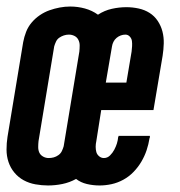

<svg xmlns="http://www.w3.org/2000/svg" viewBox="-31 -560 551 588"><path d="M116 8Q97 8 77.5 4.5Q58 1 41.5 -8Q25 -17 13 -31.5Q1 -46 -5 -64Q-11 -82 -11 -102Q-11 -122 -8 -141L40 -431Q43 -447 49 -462.5Q55 -478 66 -491Q77 -504 91 -513.5Q105 -523 120.5 -528.5Q136 -534 152 -537Q168 -540 184 -540Q207 -540 229 -534Q251 -528 269 -515Q289 -528 311.5 -533Q334 -538 356 -538Q375 -538 393.5 -534Q412 -530 427 -520.5Q442 -511 452 -496Q462 -481 466.5 -463.5Q471 -446 470.5 -427Q470 -408 467 -389L439 -223H279L264 -128Q262 -119 262 -110.5Q262 -102 264 -94.5Q266 -87 272.5 -81.5Q279 -76 287 -76Q298 -76 306 -84Q314 -92 319 -101.5Q324 -111 327 -120.5Q330 -130 331 -141Q332 -141 332 -142Q332 -143 332 -144H428Q428 -142 428 -140Q428 -138 427 -137Q424 -118 418 -100Q412 -82 402 -65Q392 -48 378 -33.5Q364 -19 346.5 -9.5Q329 0 310.5 4Q292 8 274 8Q254 8 235 3.5Q216 -1 202 -12Q182 -1 160 3.5Q138 8 116 8ZM293 -307H356L372 -402Q373 -410 373.5 -418.5Q374 -427 373 -434.5Q372 -442 366.5 -448Q361 -454 353 -454Q346 -454 339 -451.5Q332 -449 326 -444Q320 -439 316.5 -432Q313 -425 312 -418ZM118 -76Q126 -76 133.5 -78Q141 -80 148 -85Q155 -90 158.5 -97.5Q162 -105 164 -112L212 -402Q213 -412 213 -421Q213 -430 209 -438Q205 -446 197 -450Q189 -454 180 -454Q172 -454 164.5 -451.5Q157 -449 150.5 -444.5Q144 -440 140.5 -432.5Q137 -425 135 -418L87 -128Q86 -119 86 -109.5Q86 -100 89.5 -92.5Q93 -85 101 -80.5Q109 -76 118 -76Z"/></svg>

Font: Iosevka Slab Semibold Oblique
Style: Regular
Weight: 600
Italic angle: -9°
Monospace: yes
Designer: Belleve Invis
Foundry: Belleve Invis
Version: Version 11.1.1; ttfautohint (v1.8.3)